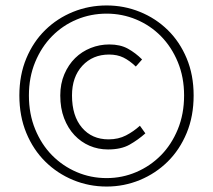

<svg xmlns="http://www.w3.org/2000/svg" viewBox="-20 -672 781 704"><path d="M371 12Q306 12 248 -12Q190 -36 146 -79.5Q102 -123 76.5 -184.5Q51 -246 51 -322Q51 -397 76.5 -458Q102 -519 146 -562Q190 -605 248 -628.5Q306 -652 371 -652Q435 -652 493 -628.5Q551 -605 595 -562Q639 -519 664.5 -458Q690 -397 690 -322Q690 -246 664.5 -184.5Q639 -123 595 -79.5Q551 -36 493 -12Q435 12 371 12ZM371 -19Q428 -19 479.5 -41Q531 -63 570 -102.5Q609 -142 632 -198Q655 -254 655 -322Q655 -389 632 -444.5Q609 -500 570 -539.5Q531 -579 479.5 -600.5Q428 -622 371 -622Q313 -622 261.5 -600.5Q210 -579 171 -539.5Q132 -500 109 -444.5Q86 -389 86 -322Q86 -254 109 -198Q132 -142 171 -102.5Q210 -63 261.5 -41Q313 -19 371 -19ZM376 -124Q340 -124 308.5 -137.5Q277 -151 253 -176.5Q229 -202 215 -238.5Q201 -275 201 -322Q201 -365 216 -400Q231 -435 255.5 -459Q280 -483 312.5 -496Q345 -509 381 -509Q421 -509 449 -493.5Q477 -478 501 -454L478 -428Q455 -450 432.5 -461Q410 -472 380 -472Q320 -472 282 -431Q244 -390 244 -322Q244 -247 280.5 -204Q317 -161 378 -161Q414 -161 442 -175.5Q470 -190 493 -211L513 -183Q486 -159 455 -141.5Q424 -124 376 -124Z"/></svg>

Font: hySource Sans Pro Light
Style: Regular
Weight: 300
Designer: Paul D. Hunt
Foundry: Adobe Systems Incorporated
Version: Version 2.021;PS 2.000;hotconv 1.0.86;makeotf.lib2.5.63406